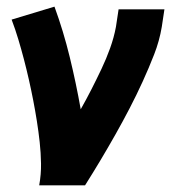

<svg xmlns="http://www.w3.org/2000/svg" viewBox="-20 -558 540 578"><path d="M98 0Q104 -33 103.5 -65.5Q103 -98 99.5 -130Q96 -162 91 -193.5Q86 -225 80 -256Q74 -287 67 -318Q60 -349 52 -379.5Q44 -410 35 -440Q26 -470 15 -499L144 -538Q171 -464 190 -386Q209 -308 223 -229Q240 -259 255.5 -289.5Q271 -320 285.5 -350.5Q300 -381 311.5 -413Q323 -445 329 -477L337 -530H475L467 -477Q460 -435 444 -394Q428 -353 409.5 -312.5Q391 -272 370.5 -232.5Q350 -193 328 -154Q306 -115 283 -76.5Q260 -38 236 0Z"/></svg>

Font: Iosevka Curly Heavy Oblique
Style: Regular
Weight: 900
Italic angle: -9°
Monospace: yes
Designer: Belleve Invis
Foundry: Belleve Invis
Version: Version 11.1.0; ttfautohint (v1.8.3)